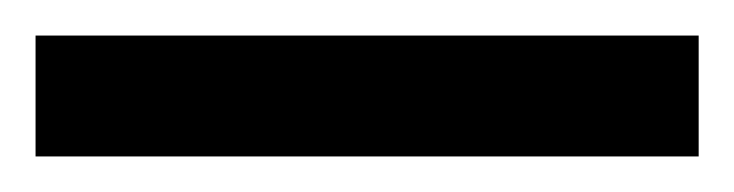

<svg xmlns="http://www.w3.org/2000/svg" viewBox="-21 70 413 108"><path d="M-1 90V158H372V90Z"/></svg>

Font: Noto Sans Devanagari SemiCondensed
Style: Bold
Weight: 700
Width: 4
Designer: Jelle Bosma - Monotype Design Team
Foundry: Monotype Imaging Inc.
Version: Version 2.004